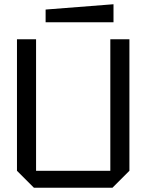

<svg xmlns="http://www.w3.org/2000/svg" viewBox="-20 -885 690 905"><path d="M60 -80V-700H150V-80H500V-700H590V-80L510 0H140ZM195 -780V-840L515 -865V-780Z"/></svg>

Font: Tektur
Style: Regular
Weight: 400
Designer: Adam Jagosz
Foundry: Adam Jagosz
Version: Version 1.005;gftools[0.9.30]